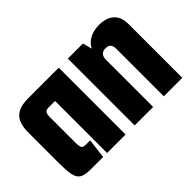

<svg xmlns="http://www.w3.org/2000/svg" viewBox="-82 -717 955 955"><g transform="rotate(-45 395.5 -239.5)"><path d="M116 0Q75 0 57 -13Q39 -26 34 -55.5Q29 -85 29 -132V-350Q29 -389 40 -415.5Q51 -442 77 -456Q103 -470 148 -470H364V0H234V-366H189Q177 -366 170.5 -362Q164 -358 161.5 -350Q159 -342 159 -328V-147Q159 -127 162 -118Q165 -109 171.5 -106.5Q178 -104 190 -104H219L206 0Z M428 -470H534L547 -421Q561 -449 589.5 -464Q618 -479 656 -479Q706 -479 734.5 -454Q763 -429 763 -377V0H633V-332Q633 -354 624.5 -364Q616 -374 596 -374Q579 -374 569.5 -365Q560 -356 558 -338V0H428Z"/></g></svg>

Font: Smooch Sans Thin ExtraBold
Style: Regular
Weight: 800
Version: Version 1.010